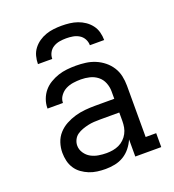

<svg xmlns="http://www.w3.org/2000/svg" viewBox="-135 -846 871 959"><g transform="rotate(-20 300.0 -366.0)"><path d="M263 8Q241 8 219 5Q197 2 177 -6Q157 -14 139 -27Q121 -40 109 -58.5Q97 -77 92 -98.5Q87 -120 87 -142Q87 -169 95.5 -195Q104 -221 122 -241Q140 -261 164 -274Q188 -287 214 -294.5Q240 -302 267 -304.5Q294 -307 320 -307H423V-347Q423 -370 414 -392.5Q405 -415 386.5 -429.5Q368 -444 345 -449.5Q322 -455 299 -455Q278 -455 257.5 -452Q237 -449 219 -440Q201 -431 188 -413.5Q175 -396 175 -376V-375H93V-377Q93 -401 101.5 -424Q110 -447 125 -465Q140 -483 161 -495.5Q182 -508 204.5 -515.5Q227 -523 251 -525.5Q275 -528 299 -528Q325 -528 351 -524.5Q377 -521 401 -511Q425 -501 445.5 -484.5Q466 -468 480 -446Q494 -424 499.5 -398.5Q505 -373 505 -347V-74H561V0H423V-91Q413 -68 397 -48Q381 -28 359.5 -15Q338 -2 313 3Q288 8 263 8ZM295 -65Q312 -65 329 -68Q346 -71 361 -78Q376 -85 388.5 -97Q401 -109 409 -124Q417 -139 420 -155.5Q423 -172 423 -189V-234H321Q304 -234 288 -233Q272 -232 256.5 -228.5Q241 -225 225.5 -219.5Q210 -214 197 -205Q184 -196 176.5 -181Q169 -166 169 -150Q169 -129 181.5 -110.5Q194 -92 212.5 -82Q231 -72 252.5 -68.5Q274 -65 295 -65ZM124 -600Q124 -621 129.5 -642Q135 -663 148 -680Q161 -697 178.5 -709Q196 -721 216 -728Q236 -735 257.5 -737.5Q279 -740 300 -740Q321 -740 342.5 -737.5Q364 -735 384 -728Q404 -721 421.5 -709Q439 -697 452 -680Q465 -663 470.5 -642Q476 -621 476 -600H400Q400 -618 391.5 -633.5Q383 -649 368 -658Q353 -667 335.5 -670Q318 -673 300 -673Q282 -673 264.5 -670Q247 -667 232 -658Q217 -649 208.5 -633.5Q200 -618 200 -600Z"/></g></svg>

Font: Iosevka Etoile
Style: Regular
Weight: 400
Designer: Belleve Invis
Foundry: Belleve Invis
Version: Version 33.2.4